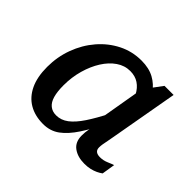

<svg xmlns="http://www.w3.org/2000/svg" viewBox="-103 -859 687 687"><g transform="rotate(45 241.0 -515.0)"><path d="M382 -314Q348 -314 326 -330Q304 -346 304 -379Q304 -396 307 -410.5Q310 -425 314 -440L299 -415L339 -648L342 -652L388 -714H434L388 -455Q386 -442 383.5 -430.5Q381 -419 379.5 -409.5Q378 -400 378 -393Q378 -381 385 -375.5Q392 -370 405 -370Q422 -370 438 -377Q454 -384 461 -386L453 -336Q445 -330 434.5 -325Q424 -320 411 -317Q398 -314 382 -314ZM177 -310Q136 -310 106 -327.5Q76 -345 59.5 -379.5Q43 -414 43 -465Q43 -516 60 -562Q77 -608 107.5 -643.5Q138 -679 178.5 -699.5Q219 -720 266 -720Q304 -720 330.5 -705.5Q357 -691 373.5 -666.5Q390 -642 398 -611L350 -567Q348 -597 336.5 -619Q325 -641 307 -653Q289 -665 264 -665Q236 -665 212 -648.5Q188 -632 170 -603.5Q152 -575 141.5 -538Q131 -501 131 -460Q131 -428 137 -407Q143 -386 156 -375.5Q169 -365 188 -365Q213 -365 234 -381Q255 -397 276 -428.5Q297 -460 321 -507L340 -474Q314 -422 290 -385.5Q266 -349 239.5 -329.5Q213 -310 177 -310Z"/></g></svg>

Font: Roboto Serif 20pt
Style: Italic
Weight: 400
Italic angle: -10°
Designer: Greg Gazdowicz
Foundry: Commercial Type
Version: Version 1.008